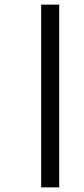

<svg xmlns="http://www.w3.org/2000/svg" viewBox="-20 -764 362 830"><path d="M158 46V-744H236V46Z"/></svg>

Font: Noto Sans Telugu UI Condensed
Style: Regular
Weight: 400
Width: 3
Designer: Jelle Bosma - Monotype Design Team
Foundry: Monotype Imaging Inc.
Version: Version 2.006; ttfautohint (v1.8.4.7-5d5b)